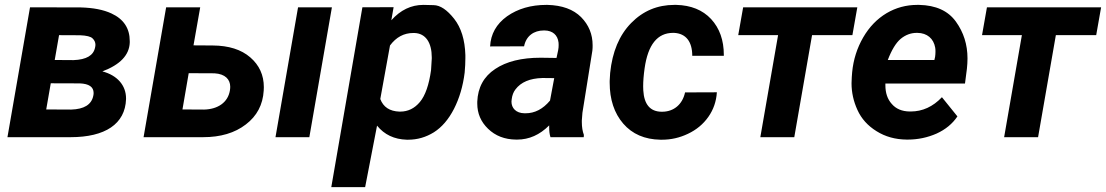

<svg xmlns="http://www.w3.org/2000/svg" viewBox="-20 -558 4499 781"><path d="M267.1 0C407.7 0 489.3 -53.7 492.7 -154.8C492.7 -155.8 492.7 -156.7 492.7 -157.7C492.7 -210.4 457.5 -251.5 396.5 -267.6C468.8 -294.9 505.9 -334 507.8 -384.8C507.8 -386.7 507.8 -388.7 507.8 -390.6C507.8 -442.9 482.9 -480.5 433.1 -503.4C400.4 -518.6 358.9 -526.4 308.6 -527.8L102.1 -528.3L10.3 0ZM220.2 -415 305.7 -414.6C332 -413.6 349.1 -409.2 356.4 -401.9C364.3 -394.5 368.2 -385.7 368.2 -376C368.2 -372.6 367.7 -368.7 366.7 -364.7C360.4 -332.5 331.5 -315.4 279.3 -313.5L202.6 -314ZM304.7 -218.8C341.8 -217.3 360.8 -204.6 360.8 -179.7C360.8 -176.3 360.4 -172.4 359.4 -168C352.1 -132.3 321.8 -113.8 269.5 -112.3L168 -112.8L186.5 -219.2Z M794.4 -528.3H655.8L564 0H806.2C877 0 935.1 -17.1 980 -51.8C1024.9 -85.9 1049.3 -131.8 1052.7 -189.5C1053.2 -194.3 1053.2 -198.7 1053.2 -203.6C1053.2 -252.4 1034.7 -293 998 -324.7C961.4 -356.4 910.6 -372.6 845.2 -373L767.1 -373.5ZM1330.1 -528.3H1192.4L1100.6 0H1238.3ZM852.5 -259.8C896 -257.3 916.5 -234.9 916.5 -205.1C916.5 -199.7 916 -194.8 915 -189C906.7 -141.6 866.7 -113.8 810.5 -112.3L722.2 -112.8L747.6 -260.3Z M1870.1 -262.7C1872.1 -284.7 1873 -304.2 1873 -321.3C1873 -325.7 1873 -330.1 1873 -334C1871.1 -396 1856 -445.3 1827.1 -481.9C1798.3 -518.1 1771 -536.6 1744.1 -537.1C1717.8 -537.6 1703.6 -538.1 1702.1 -538.1C1652.3 -538.1 1608.9 -517.1 1571.8 -475.6L1581.1 -528.8L1454.1 -528.3L1327.6 203.1H1465.3L1513.7 -46.9C1543.5 -10.3 1583.5 8.8 1634.8 10.3C1636.7 10.3 1638.2 10.3 1640.1 10.3C1678.2 10.3 1712.9 0 1745.1 -20C1777.3 -40.5 1804.7 -72.3 1826.7 -115.2C1848.6 -158.2 1863.3 -207.5 1870.1 -262.7ZM1733.4 -272.9C1725.1 -212.9 1710 -169.4 1688 -143.1C1666.5 -117.2 1639.6 -104 1607.9 -104C1606.9 -104 1605.5 -104 1604.5 -104C1564.9 -105.5 1539.1 -122.6 1526.9 -155.3L1566.4 -373C1591.3 -406.7 1623 -423.8 1661.1 -423.8C1662.6 -423.8 1664.1 -423.8 1665.5 -423.8C1712.4 -422.4 1736.3 -383.3 1736.3 -324.7C1736.3 -323.2 1736.3 -321.3 1736.3 -319.8Z M2354.5 0 2355 -9.3C2349.6 -23.9 2346.7 -41 2346.7 -61.5C2346.7 -63.5 2346.7 -65.4 2346.7 -67.9L2349.1 -99.1L2389.6 -352.1C2390.6 -359.9 2390.6 -367.2 2390.6 -374C2390.6 -418.5 2375 -456.5 2343.8 -488.3C2312 -520 2266.6 -536.6 2206.5 -538.1C2205.1 -538.1 2204.1 -538.1 2202.6 -538.1C2139.6 -538.1 2086.4 -522.5 2042.5 -491.7C1999 -460.4 1976.1 -419.4 1973.6 -369.1L2111.8 -369.6C2120.1 -412.1 2151.9 -434.1 2191.9 -434.1C2192.9 -434.1 2194.3 -434.1 2195.3 -434.1C2228 -433.6 2248.5 -415.5 2252 -384.8C2252.4 -381.3 2252.4 -378.4 2252.4 -375C2252.4 -368.2 2252 -361.3 2250.5 -354L2243.7 -322.3L2179.2 -323.2C2101.6 -323.2 2040 -308.1 1994.1 -277.3C1947.8 -246.6 1923.8 -202.1 1921.4 -144.5C1921.4 -142.1 1921.4 -139.2 1921.4 -136.7C1921.4 -96.7 1936 -62.5 1965.3 -34.2C1995.1 -5.4 2032.7 9.3 2079.1 9.8C2080.6 9.8 2082.5 9.8 2084 9.8C2131.8 9.8 2175.3 -9.3 2213.9 -47.9C2213.9 -45.4 2213.9 -43 2213.9 -40.5C2213.9 -24.9 2215.3 -11.7 2219.2 0ZM2113.3 -97.2C2078.6 -97.7 2060.5 -118.7 2060.5 -144.5C2060.5 -147.5 2061 -151.4 2061.5 -154.8C2063.5 -170.4 2068.4 -183.6 2076.7 -194.3C2099.1 -224.1 2135.7 -239.3 2186.5 -240.7L2234.4 -240.2L2217.3 -148.9C2188.5 -114.3 2155.3 -97.2 2117.7 -97.2C2116.2 -97.2 2114.7 -97.2 2113.3 -97.2Z M2669.9 -103.5C2624.5 -104.5 2600.1 -133.3 2596.7 -190.4C2596.2 -195.8 2596.2 -201.2 2596.2 -206.5C2596.2 -227.5 2598.1 -252.4 2602.1 -280.3C2615.7 -376.5 2654.3 -424.3 2717.8 -424.3C2719.2 -424.3 2720.2 -424.3 2721.7 -424.3C2771 -421.9 2795.9 -387.7 2795.9 -331.1H2924.3C2924.3 -332 2924.3 -333.5 2924.3 -334.5C2924.3 -394.5 2907.2 -442.9 2872.6 -480.5C2837.9 -517.6 2790.5 -536.6 2731 -538.1C2728 -538.1 2725.6 -538.1 2723.1 -538.1C2654.3 -538.1 2595.7 -513.7 2547.4 -464.4C2499 -415 2470.7 -347.2 2461.9 -261.2L2460 -229C2460 -226.6 2460 -224.1 2460 -221.7C2460 -153.3 2478.5 -97.7 2515.1 -55.2C2551.8 -12.7 2602.5 9.3 2666.5 10.3C2668.5 10.3 2670.9 10.3 2672.9 10.3C2709.5 10.3 2744.6 2.4 2778.3 -13.7C2812.5 -29.8 2840.3 -52.7 2861.3 -82.5C2882.3 -112.3 2893.6 -145.5 2896 -182.6L2766.6 -182.1C2756.3 -133.8 2721.2 -103.5 2673.3 -103.5C2671.9 -103.5 2670.9 -103.5 2669.9 -103.5Z M3467.3 -528.3H3002.9L2982.9 -415H3145L3072.8 0H3210.9L3283.2 -415H3447.3Z M3668 9.8C3669.4 9.8 3671.4 9.8 3672.9 9.8C3713.9 9.8 3752.9 1.5 3789.6 -14.6C3826.2 -31.2 3854.5 -54.7 3874.5 -84.5L3811.5 -162.6C3774.9 -124 3732.4 -104.5 3684.6 -104.5C3682.6 -104.5 3681.2 -104.5 3679.7 -104.5C3648.9 -105 3624.5 -115.2 3607.4 -135.3C3589.8 -154.8 3581.5 -180.2 3581.5 -211.4C3581.5 -213.9 3581.5 -215.8 3581.5 -218.3H3905.3L3913.1 -278.3C3914.6 -293 3915.5 -306.6 3915.5 -320.3C3915.5 -376.5 3899.9 -426.3 3868.2 -470.2C3836.4 -514.2 3786.6 -536.6 3718.8 -538.1C3716.3 -538.1 3713.9 -538.1 3710.9 -538.1C3666.5 -538.1 3624.5 -526.9 3586.4 -504.4C3547.9 -481.4 3516.1 -448.7 3491.2 -405.8C3466.3 -362.8 3451.2 -315.4 3446.3 -264.2L3444.8 -244.6C3444.3 -236.3 3443.8 -227.5 3443.8 -219.2C3443.8 -182.1 3451.7 -146 3467.8 -110.8C3483.9 -75.2 3509.8 -46.4 3545.4 -24.4C3581.1 -2 3621.6 9.3 3668 9.8ZM3711.9 -424.3C3751 -423.8 3777.8 -401.4 3784.2 -363.8C3785.2 -358.4 3785.2 -353 3785.2 -347.2C3785.2 -340.8 3784.7 -334 3783.7 -326.7L3780.8 -314H3591.3C3606.9 -355 3624.5 -383.8 3643.6 -399.9C3663.1 -416 3685.1 -424.3 3709 -424.3C3710 -424.3 3710.9 -424.3 3711.9 -424.3Z M4459 -528.3H3994.6L3974.6 -415H4136.7L4064.5 0H4202.6L4274.9 -415H4439Z"/></svg>

Font: Roboto
Style: Bold Italic
Weight: 700
Italic angle: -12°
Designer: Google
Version: Version 2.137; 2017